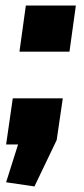

<svg xmlns="http://www.w3.org/2000/svg" viewBox="-20 -520 301 691"><path d="M206 -166 184 -16 104 151 2 136 45 0H2L26 -166ZM253 -500 230 -334H50L73 -500Z"/></svg>

Font: Pathway Extreme 8pt Thin 12pt ExtraBold
Style: Italic
Weight: 800
Italic angle: -8°
Version: Version 1.001;gftools[0.9.26]